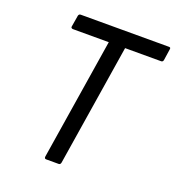

<svg xmlns="http://www.w3.org/2000/svg" viewBox="-121 -753 782 851"><g transform="rotate(20 269.5 -327.5)"><path d="M191 0Q182 0 183 -10L274 -583H105Q101 -583 98 -585.5Q95 -588 96 -592L105 -646Q107 -655 116 -655H532Q536 -655 538 -653Q540 -651 539 -646L531 -592Q529 -583 521 -583H351L260 -10Q258 0 250 0Z"/></g></svg>

Font: Sofia Sans Semi Condensed
Style: Italic
Weight: 400
Italic angle: -9°
Designer: Botio Nikoltchev, Ani Petrova
Foundry: lettersoup
Version: Version 4.101